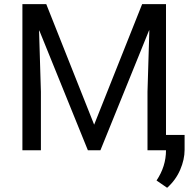

<svg xmlns="http://www.w3.org/2000/svg" viewBox="-20 -731 918 934"><path d="M787.5 0H697.5V-284.5L706.5 -583H705L468.5 0H407.5L171.5 -582H170L179 -284.5V0H89V-711H205L438 -124.5L671.5 -711H787.5V-74.5H878V-2Q878 45 856.5 95Q835 145 793 182.5L741.5 147Q787.5 78.5 787.5 0Z"/></svg>

Font: Roberto Sans
Style: Regular
Weight: 400
Designer: Google (font) & Cristiano Sobral (main changes)
Version: Version 1.500; ttfautohint (v1.8.4.7-5d5b-dirty)